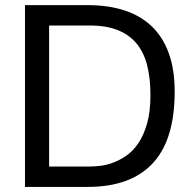

<svg xmlns="http://www.w3.org/2000/svg" viewBox="-20 -734 744 754"><path d="M323.2 -713.9Q405.8 -713.9 469.5 -692.9Q533.2 -671.9 576.9 -629.6Q620.6 -587.4 643.3 -523.7Q666 -460 666 -374Q666 -284.2 646 -214.6Q626 -145 584 -97.4Q542 -49.8 477.3 -24.9Q412.6 0 323.2 0H78.1V-713.9ZM331.1 -80.1Q347.2 -80.1 371.3 -82.5Q395.5 -85 422.1 -94.5Q448.7 -104 475.3 -122.1Q502 -140.1 523.2 -171.4Q544.4 -202.6 557.6 -249Q570.8 -295.4 570.8 -360.8Q570.8 -425.3 558.3 -475.8Q545.9 -526.4 517.6 -561.5Q489.3 -596.7 443.8 -615.2Q398.4 -633.8 333 -633.8H172.9V-80.1Z"/></svg>

Font: XB Khoramshahr
Style: Regular
Weight: 400
Designer: Behnam
Foundry: Irmug
Version: Version 8.005 2009